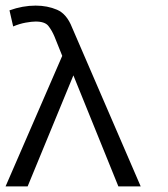

<svg xmlns="http://www.w3.org/2000/svg" viewBox="-35 -668 601 688"><path d="M389.2 0 228 -397.9 64 0H-15.1L188 -467.8L160.2 -537.1Q150.9 -559.1 138.4 -575Q126 -590.8 92.8 -590.8Q79.1 -590.8 57.1 -586.9Q35.2 -583 12.2 -573.2L-1 -630.9Q45.9 -647.9 92.8 -647.9Q134.8 -647.9 169.4 -633.1Q204.1 -618.2 223.1 -569.8L469.2 0Z"/></svg>

Font: Anonymous Pro
Style: Regular
Weight: 400
Monospace: yes
Designer: Mark Simonson
Version: Version 1.003